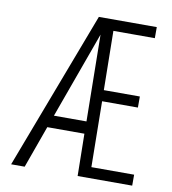

<svg xmlns="http://www.w3.org/2000/svg" viewBox="-80 -781 761 851"><g transform="rotate(10 300.0 -355.5)"><path d="M571.8 0H326.2L323.2 -189.9H156.2L87.9 0H26.9L296.4 -710.9H557.1V-661.1H370.6L374.5 -395H536.6V-345.2H375.5L379.4 -49.3H571.8ZM176.3 -245.1H322.8L317.4 -634.8Z"/></g></svg>

Font: TypoPRO Roboto Mono
Style: Regular
Weight: 300
Designer: Google
Version: Version 2.000986; 2015; ttfautohint (v1.3)